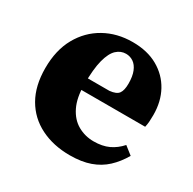

<svg xmlns="http://www.w3.org/2000/svg" viewBox="-122 -629 773 769"><g transform="rotate(30 265.0 -244.5)"><path d="M290 15Q214 15 155 -14.5Q96 -44 63.5 -100.5Q31 -157 31 -239Q31 -322 64 -381Q97 -440 154 -472Q211 -504 283 -504Q351 -504 399.5 -476.5Q448 -449 474 -401.5Q500 -354 500 -292Q500 -275 499 -261.5Q498 -248 495 -235H110V-288H299Q330 -291 340.5 -305.5Q351 -320 351 -351Q351 -385 342 -407Q333 -429 317.5 -439.5Q302 -450 283 -450Q259 -450 240 -432.5Q221 -415 210 -373.5Q199 -332 199 -260Q199 -199 218.5 -159Q238 -119 271.5 -100Q305 -81 345 -81Q385 -81 414 -94.5Q443 -108 466 -134L503 -105Q481 -67 452 -40Q423 -13 383.5 1Q344 15 290 15Z"/></g></svg>

Font: Source Serif 4 18pt
Style: Bold
Weight: 700
Designer: Frank Grießhammer
Foundry: Adobe Systems Incorporated
Version: Version 4.004;hotconv 1.0.116;makeotfexe 2.5.65601